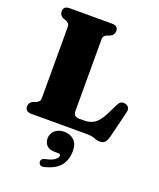

<svg xmlns="http://www.w3.org/2000/svg" viewBox="-175 -805 990 1196"><g transform="rotate(20 320.0 -207.5)"><path d="M372.5 -627 353 -620Q341 -614.5 334.8 -607.2Q328.5 -600 328.5 -586V-111.5Q328.5 -90.5 338.2 -82Q348 -73.5 366 -73.5H401Q439.5 -73.5 468 -92.5Q496.5 -111.5 524 -166L558 -234.5Q573.5 -267.5 606 -259.5Q621.5 -255.5 628.8 -242.8Q636 -230 630.5 -210L588 -37Q580.5 -9 569.2 3.8Q558 16.5 536 16.5Q517 16.5 497 8.2Q477 0 444 0H76.5Q35.5 0 35.5 -35Q35.5 -61.5 60.5 -73L80 -80Q92 -85.5 98.2 -92.8Q104.5 -100 104.5 -114V-586Q104.5 -600 98.2 -607.2Q92 -614.5 80 -620L60.5 -627Q35.5 -638.5 35.5 -665Q35.5 -700 76.5 -700H356.5Q397.5 -700 397.5 -665Q397.5 -638.5 372.5 -627ZM296.5 173Q259 173 241.2 154.8Q223.5 136.5 223.5 108.5Q223.5 75.5 247.8 55Q272 34.5 307.5 34.5Q348.5 34.5 373.8 58.5Q399 82.5 399 128.5Q399 188.5 367.2 227.8Q335.5 267 263.5 284Q249 287.5 240 282.2Q231 277 229 266.5Q224 243.5 250.5 236Q296.5 226.5 314.8 212Q333 197.5 333 184.5Q333 173 318.5 173Z"/></g></svg>

Font: Fraunces 72pt Soft Black
Style: Regular
Weight: 900
Version: Version 1.000;[b76b70a41]